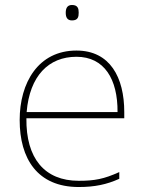

<svg xmlns="http://www.w3.org/2000/svg" viewBox="-20 -741 580 771"><path d="M269 -721C249 -721 244 -706 244 -690C244 -673 249 -659 269 -659C293 -659 296 -673 296 -690C296 -706 293 -721 269 -721ZM287 -538C133 -538 59 -408 59 -259C59 -104 130 10 296 10C360 10 408 0 459 -23V-50C397 -22 360 -15 296 -15C159 -15 84 -105 86 -266H479V-291C479 -430 422 -538 287 -538ZM287 -513C399 -513 453 -423 452 -291H87C99 -436 175 -513 287 -513Z"/></svg>

Font: Noto Sans Meetei Mayek Thin
Style: Regular
Weight: 100
Designer: Monotype Design Team and Neelakash Kshetrimayum
Foundry: Monotype Imaging Inc.
Version: Version 2.002